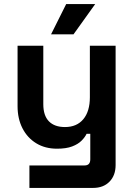

<svg xmlns="http://www.w3.org/2000/svg" viewBox="-20 -720 656 940"><path d="M124 200V90H394Q422 90 422 60V-65H404Q396 -48 379 -31Q362 -14 333 -3Q304 8 259 8Q201 8 157.5 -18.5Q114 -45 90 -92Q66 -139 66 -200V-496H192V-210Q192 -154 219.5 -126Q247 -98 298 -98Q356 -98 388 -136.5Q420 -175 420 -244V-496H546V88Q546 139 516 169.5Q486 200 436 200ZM230 -552 304 -700H446L340 -552Z"/></svg>

Font: Space Grotesk
Style: Bold
Weight: 700
Designer: Florian Karsten
Foundry: Florian Karsten
Version: Version 2.000